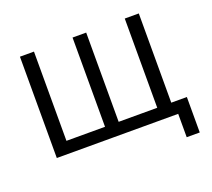

<svg xmlns="http://www.w3.org/2000/svg" viewBox="-111 -663 1022 926"><g transform="rotate(-20 400.0 -200.0)"><path d="M147 -62H345V-520H415V-62H613V-520H685V-62H765V120H698V0H75V-520H147Z"/></g></svg>

Font: Mplus 1p
Style: Regular
Weight: 400
Version: Version 1.061